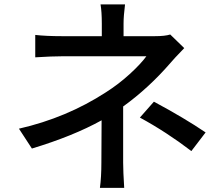

<svg xmlns="http://www.w3.org/2000/svg" viewBox="-20 -828 1040 896"><path d="M554.7 -331.1V-69.3Q554.7 -29.3 559.6 48.8H446.3Q453.1 -2 453.1 -69.3Q453.1 -202.1 454.1 -266.6Q322.3 -193.4 128.9 -134.8L68.4 -227.5Q291 -278.3 474.6 -397.5Q534.2 -435.5 585.4 -482.4Q636.7 -529.3 663.1 -565.4H271.5Q222.7 -565.4 144.5 -560.5V-665Q195.3 -659.2 268.6 -659.2H455.1V-717.8Q455.1 -772.5 449.2 -807.6H563.5Q556.6 -752.9 556.6 -717.8V-659.2H703.1Q750 -659.2 774.4 -667L839.8 -603.5Q786.1 -547.9 775.4 -534.2Q673.8 -417 554.7 -331.1ZM632.8 -279.3 698.2 -353.5Q841.8 -276.4 939.5 -210L873 -123Q756.8 -211.9 632.8 -279.3Z"/></svg>

Font: GenEi Gothic M SemiBold
Style: Regular
Weight: 500
Designer: o_tamon (Modified); [Source Han Sans]
Ryoko NISHIZUKA  (kana & ideographs); Paul D. Hunt (Latin, Greek & Cyrillic); Wenl
Version: Version 1.1a;Original Version 1.004